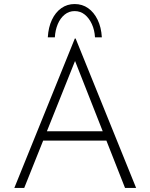

<svg xmlns="http://www.w3.org/2000/svg" viewBox="-20 -932 746 952"><path d="M51 0 351 -741H355L655 0H600L339 -663L373 -682L100 0ZM196 -281H511L525 -235H184ZM350 -912Q388 -912 417 -891.5Q446 -871 464 -834Q482 -797 485 -747H451Q449 -783 435.5 -812.5Q422 -842 400.5 -859.5Q379 -877 350 -877Q322 -877 300.5 -859.5Q279 -842 266.5 -812.5Q254 -783 252 -747H217Q220 -797 237.5 -834Q255 -871 284 -891.5Q313 -912 350 -912Z"/></svg>

Font: Josefin Sans Thin Light
Style: Regular
Weight: 300
Version: Version 2.000